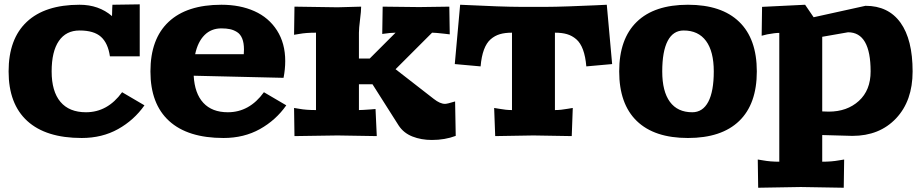

<svg xmlns="http://www.w3.org/2000/svg" viewBox="-20 -632 4284 893"><path d="M350.1 -609.9Q439.5 -609.9 501 -557.1Q501 -581.1 502 -594.2L502.9 -609.9L629.9 -611.8V-370.1H491.2Q482.4 -431.2 449.7 -460.7Q417 -490.2 350.1 -490.2Q287.1 -490.2 253.7 -441.4Q220.2 -392.6 220.2 -299.8Q220.2 -207 261 -158.4Q301.8 -109.9 379.9 -109.9Q480.5 -109.9 547.9 -203.1L651.9 -142.1Q603.5 -73.2 529.3 -31.7Q455.1 9.8 359.9 9.8Q193.8 9.8 106.9 -69.3Q20 -148.4 20 -299.8Q20 -451.2 104.7 -530.5Q189.5 -609.9 350.1 -609.9Z M1009.8 -609.9Q1096.7 -609.9 1163.3 -580.1Q1230 -550.3 1268.3 -490.5Q1306.6 -430.7 1306.6 -348.1Q1306.6 -310.1 1298.8 -270L880.9 -279.8Q885.3 -197.3 925.8 -153.6Q966.3 -109.9 1039.6 -109.9Q1140.1 -109.9 1207.5 -203.1L1311.5 -142.1Q1263.2 -73.2 1189 -31.7Q1114.7 9.8 1019.5 9.8Q853.5 9.8 766.6 -69.3Q679.7 -148.4 679.7 -299.8Q679.7 -451.2 764.4 -530.5Q849.1 -609.9 1009.8 -609.9ZM887.7 -379.9H1113.8Q1114.7 -387.7 1114.7 -401.9Q1114.7 -432.6 1106.4 -452.9Q1098.1 -473.1 1082.5 -482.9Q1066.9 -492.7 1050 -496.3Q1033.2 -500 1009.8 -500Q962.4 -500 931.2 -468.8Q899.9 -437.5 887.7 -379.9Z M1347.7 -129.9 1371.6 -126Q1402.8 -120.1 1449.7 -120.1V-480Q1402.8 -480 1371.6 -474.1L1347.7 -470.2L1349.6 -601.1L1549.8 -598.1L1659.7 -601.1Q1659.7 -580.6 1654.5 -540.3Q1649.4 -500 1649.4 -480V-359.9H1699.7L1819.8 -480Q1797.9 -480 1757.8 -474.1L1759.8 -601.1L1929.7 -599.1L2069.8 -601.1L2071.8 -472.2L2047.4 -475.1Q2004.4 -480 1989.7 -480L1819.8 -310.1L1997.6 -171.9Q2026.9 -148.9 2049.8 -148.9Q2060.1 -148.9 2096.7 -160.2L2099.6 0Q2049.3 19 1988.8 19Q1939 19 1898.2 2.9Q1857.4 -13.2 1834.5 -47.9L1712.4 -240.2H1649.4V-120.1Q1662.6 -120.1 1702.6 -123L1726.6 -125L1732.4 1L1549.8 -2L1349.6 1Z M2095.2 -334 2120.1 -609.9Q2320.3 -600.1 2400.4 -600.1H2522Q2557.6 -600.1 2627.7 -602.5Q2697.8 -605 2750 -607.4L2802.2 -609.9L2827.1 -334L2707 -323.2Q2703.1 -369.6 2691.4 -401.1Q2679.7 -432.6 2660.2 -449.5Q2640.6 -466.3 2617.2 -473.1Q2593.8 -480 2561 -480V-120.1Q2588.9 -120.1 2620.1 -126L2644 -129.9L2639.2 1L2460.9 -2L2283.2 1L2278.3 -129.9L2302.2 -126Q2333.5 -120.1 2361.3 -120.1V-480Q2328.6 -480 2305.2 -473.1Q2281.7 -466.3 2262.2 -449.5Q2242.7 -432.6 2231 -401.1Q2219.2 -369.6 2215.3 -323.2Z M2941.7 -69.3Q2859.9 -148.4 2859.9 -299.8Q2859.9 -451.2 2941.7 -530.5Q3023.4 -609.9 3179.7 -609.9Q3335.9 -609.9 3418 -530.5Q3500 -451.2 3500 -299.8Q3500 -148.4 3418 -69.3Q3335.9 9.8 3179.7 9.8Q3023.4 9.8 2941.7 -69.3ZM3060.1 -299.8Q3060.1 -207 3095.7 -158.4Q3131.3 -109.9 3199.7 -109.9Q3248.5 -109.9 3274.2 -158.4Q3299.8 -207 3299.8 -299.8Q3299.8 -392.6 3263.9 -441.4Q3228 -490.2 3159.7 -490.2Q3110.8 -490.2 3085.4 -441.7Q3060.1 -393.1 3060.1 -299.8Z M3504.4 109.9 3528.3 113.8Q3562 120.1 3604.5 120.1V-479Q3584.5 -479 3548.3 -472.2L3522.5 -465.8L3524.4 -600.1L3724.6 -609.9L3764.2 -551.8L4005.4 -605Q4111.8 -605 4168.2 -526.6Q4224.6 -448.2 4224.6 -299.8Q4224.6 -163.1 4147.7 -81.5Q4070.8 0 3944.3 0L3804.2 -3.9V120.1Q3848.6 120.1 3882.3 113.8L3906.2 109.9L3904.3 241.2L3704.6 237.8L3506.3 241.2ZM3804.2 -113.8 3834.5 -112.8Q3919.9 -112.8 3974.6 -162.6Q4029.3 -212.4 4029.3 -299.8Q4029.3 -481.9 3924.3 -481.9L3804.2 -460.9Z"/></svg>

Font: Zantroke
Style: Regular
Weight: 500
Foundry: gluk
Version: Version 0.36